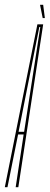

<svg xmlns="http://www.w3.org/2000/svg" viewBox="-59 -776 206 796"><path d="M-39 0 96 -675H120L17 0H6L39 -218.5H16L-28 0ZM18 -229.5H41L108 -664H104ZM118 -701 107 -756H120L127 -701Z"/></svg>

Font: Anybody UltraCondensed Thin
Style: Italic
Weight: 100
Width: 1
Italic angle: -10°
Designer: Tyler Finck
Foundry: Etcetera Type Company
Version: Version 1.010; ttfautohint (v1.8.3) -l 8 -r 50 -G 200 -x 14 